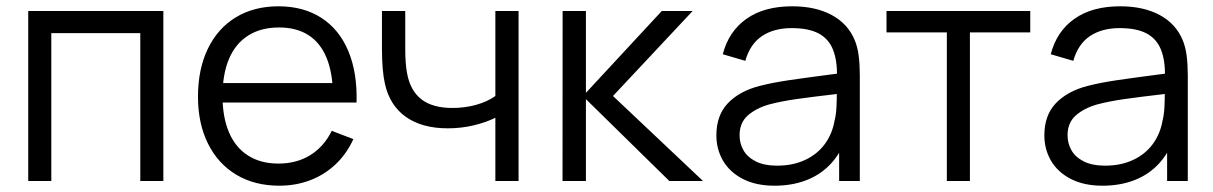

<svg xmlns="http://www.w3.org/2000/svg" viewBox="-20 -575 3854 610"><path d="M69.7 -540H499V0H425.7V-469.7H143V0H69.7Z M609 -267.7Q609 -355.3 640.4 -420.2Q671.8 -485.2 729.5 -520.1Q787.2 -555 864.7 -555Q944 -555 1000.8 -518.4Q1057.7 -481.8 1086.6 -412.9Q1115.5 -344 1112.8 -249.3H1038V-275.3Q1036.7 -345.5 1017 -392.6Q997.3 -439.7 959.5 -463.7Q921.7 -487.7 866.7 -487.7Q809 -487.7 768.7 -462.2Q728.3 -436.8 707.7 -388.2Q687 -339.5 687 -270Q687 -202.2 707.7 -154.1Q728.3 -106 768.3 -80.7Q808.3 -55.3 864.7 -55.3Q922.2 -55.3 965.6 -82Q1009 -108.7 1034 -159.3L1102.7 -133Q1081.3 -86.2 1046.2 -52.9Q1011 -19.7 965.3 -2.3Q919.7 15 867.3 15Q789.3 15 730.9 -19.8Q672.5 -54.7 640.8 -118.7Q609 -182.7 609 -267.7ZM661 -311H1073.7V-249.3H661Z M1402.5 -167.3Q1320.7 -167.3 1269.3 -203.8Q1218 -240.2 1202.8 -309.3Q1193.5 -351 1193.5 -421V-540H1267.5V-421Q1267.5 -373 1273.2 -342.7Q1283.2 -287.3 1318.6 -259.7Q1354 -232 1417.5 -232Q1457 -232 1492.9 -242Q1528.8 -252 1553.8 -270V-540H1627.5V0H1553.8V-201Q1524.7 -186.3 1485.1 -176.8Q1445.5 -167.3 1402.5 -167.3Z M1767.5 -540H1841.5V-280L2082.5 -540H2180.5L1927.5 -270L2213.5 0H2106.5L1841.5 -260V0H1767.2Z M2256 -145Q2256 -208.7 2292.5 -247Q2329 -285.3 2393.3 -302Q2435.7 -312.7 2484.7 -319.9Q2533.7 -327.2 2618 -338.2Q2643 -341.2 2665.7 -344.3L2639.3 -328.7Q2640.3 -382.8 2626.5 -417.3Q2612.7 -451.8 2580.7 -468.8Q2548.7 -485.7 2495.3 -485.7Q2438.5 -485.7 2400.7 -460.2Q2362.8 -434.7 2348 -381.7L2276.3 -402.7Q2295.3 -475.7 2351.7 -515.3Q2408 -555 2496.7 -555Q2571.2 -555 2622.8 -527.1Q2674.3 -499.2 2695.7 -447Q2704.8 -425 2708.2 -397.1Q2711.7 -369.2 2711.7 -335.3V0H2646V-135.7L2665 -127.3Q2646.3 -81.3 2614.3 -49.3Q2582.3 -17.3 2538.4 -1.2Q2494.5 15 2440.7 15Q2381.7 15 2339.9 -6.6Q2298.2 -28.2 2277.1 -64.5Q2256 -100.8 2256 -145ZM2631.3 -190.7Q2636.2 -210.3 2637.4 -232.8Q2638.7 -255.2 2638.7 -285.5V-294.7L2666.7 -280L2633 -275.7Q2560.3 -267.3 2511 -260.3Q2461.7 -253.3 2423 -243Q2382.2 -231.3 2355.9 -208.2Q2329.7 -185.2 2329.7 -145Q2329.7 -119.8 2341.9 -97.9Q2354.2 -76 2381 -62.3Q2407.8 -48.7 2449 -48.7Q2499.2 -48.7 2537.8 -66.8Q2576.5 -84.8 2600.2 -117Q2624 -149.2 2631.3 -190.7Z M2988.2 -472H2796.5V-540H3253.2V-472H3061.5V0H2988.2Z M3298 -145Q3298 -208.7 3334.5 -247Q3371 -285.3 3435.3 -302Q3477.7 -312.7 3526.7 -319.9Q3575.7 -327.2 3660 -338.2Q3685 -341.2 3707.7 -344.3L3681.3 -328.7Q3682.3 -382.8 3668.5 -417.3Q3654.7 -451.8 3622.7 -468.8Q3590.7 -485.7 3537.3 -485.7Q3480.5 -485.7 3442.7 -460.2Q3404.8 -434.7 3390 -381.7L3318.3 -402.7Q3337.3 -475.7 3393.7 -515.3Q3450 -555 3538.7 -555Q3613.2 -555 3664.8 -527.1Q3716.3 -499.2 3737.7 -447Q3746.8 -425 3750.2 -397.1Q3753.7 -369.2 3753.7 -335.3V0H3688V-135.7L3707 -127.3Q3688.3 -81.3 3656.3 -49.3Q3624.3 -17.3 3580.4 -1.2Q3536.5 15 3482.7 15Q3423.7 15 3381.9 -6.6Q3340.2 -28.2 3319.1 -64.5Q3298 -100.8 3298 -145ZM3673.3 -190.7Q3678.2 -210.3 3679.4 -232.8Q3680.7 -255.2 3680.7 -285.5V-294.7L3708.7 -280L3675 -275.7Q3602.3 -267.3 3553 -260.3Q3503.7 -253.3 3465 -243Q3424.2 -231.3 3397.9 -208.2Q3371.7 -185.2 3371.7 -145Q3371.7 -119.8 3383.9 -97.9Q3396.2 -76 3423 -62.3Q3449.8 -48.7 3491 -48.7Q3541.2 -48.7 3579.8 -66.8Q3618.5 -84.8 3642.2 -117Q3666 -149.2 3673.3 -190.7Z"/></svg>

Font: Tap Sans
Style: Regular
Weight: 400
Designer: Tap Payments
Foundry: Tap Payments
Version: Version 1.001;Glyphs 3.1.2 (3151)